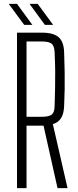

<svg xmlns="http://www.w3.org/2000/svg" viewBox="-20 -968 402 988"><path d="M67.5 0V-800H195Q255 -800 281.8 -776.5Q308.5 -753 310 -698.5Q312 -643 312.8 -596.5Q313.5 -550 312.8 -507.8Q312 -465.5 310 -422Q308.5 -383.5 294.8 -361Q281 -338.5 252 -329L327.5 0H276L204 -321.5H116.5V0ZM116.5 -367H194.5Q232 -367 246.2 -378.5Q260.5 -390 261 -421Q262.5 -475.5 263.5 -518Q264.5 -560.5 264 -602.8Q263.5 -645 261 -699.5Q259.5 -731.5 245.8 -743Q232 -754.5 195 -754.5H116.5ZM211 -840 132 -948H174L253.5 -840ZM104.5 -840 25 -948H67.5L146.5 -840Z"/></svg>

Font: Big Shoulders Text Thin ExtraLight
Style: Regular
Weight: 250
Version: Version 2.002